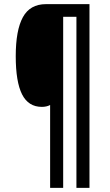

<svg xmlns="http://www.w3.org/2000/svg" viewBox="-20 -780 529 927"><path d="M412 127H349V-699H285V127H222V-273Q205 -264 182 -264Q117 -264 86.5 -324.5Q56 -385 56 -509Q56 -634 90.5 -697Q125 -760 202 -760H412Z"/></svg>

Font: Noto Sans Thai Looped ExtraCondensed Medium
Style: Regular
Weight: 500
Width: 2
Designer: Sasikarn Vongin, Ben Mitchell
Foundry: The Fontpad Ltd
Version: Version 1.001; ttfautohint (v1.8.4.7-5d5b)